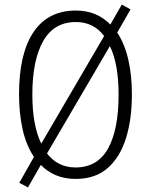

<svg xmlns="http://www.w3.org/2000/svg" viewBox="-20 -770 651 837"><path d="M555 -358Q555 -250 529 -167Q503 -84 449 -37Q395 10 310 10Q262 10 224 -6Q186 -22 158 -51L102 47L64 27L128 -86Q94 -137 78.5 -206.5Q63 -276 63 -359Q63 -536 126 -630Q189 -724 311 -724Q357 -724 394.5 -708.5Q432 -693 461 -663L511 -750L549 -729L491 -628Q523 -580 539 -511.5Q555 -443 555 -358ZM121 -358Q121 -223 160 -144L434 -613Q388 -674 311 -674Q215 -674 168 -590.5Q121 -507 121 -358ZM497 -358Q497 -491 459 -569L185 -101Q232 -40 309 -40Q405 -40 451 -122.5Q497 -205 497 -358Z"/></svg>

Font: Noto Sans Sinhala UI Condensed Light
Style: Regular
Weight: 300
Width: 3
Designer: Jelle Bosma - Monotype Design Team
Foundry: Monotype Imaging Inc.
Version: Version 2.006; ttfautohint (v1.8.4.7-5d5b)